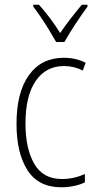

<svg xmlns="http://www.w3.org/2000/svg" viewBox="-20 -784 406 814"><path d="M240 10Q143 10 96.5 -62.5Q50 -135 50 -259Q50 -393 103 -466Q156 -539 250 -539Q302 -539 343 -518L331 -485Q294 -504 251 -504Q175 -504 131.5 -441Q88 -378 88 -260Q88 -155 125 -90Q162 -25 243 -25Q292 -25 340 -46V-11Q320 -1 293.5 4.5Q267 10 240 10ZM218 -606Q205 -629 188 -657Q171 -685 153 -711.5Q135 -738 121 -756V-764H145Q167 -740 191.5 -707.5Q216 -675 235 -644Q257 -676 279 -704.5Q301 -733 327 -764H351V-756Q328 -725 300 -682.5Q272 -640 253 -606Z"/></svg>

Font: Noto Sans Gujarati UI Condensed ExtraLight
Style: Regular
Weight: 200
Width: 3
Designer: Jelle Bosma - Monotype Design Team, Universal Thirst
Foundry: Monotype Imaging Inc.
Version: Version 2.106; ttfautohint (v1.8.4.7-5d5b)